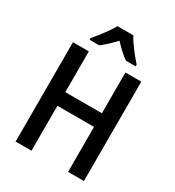

<svg xmlns="http://www.w3.org/2000/svg" viewBox="-218 -1067 1091 1195"><g transform="rotate(30 327.0 -469.5)"><path d="M385 -939H271C248 -896 198 -832 163 -791V-779H232C261 -800 295 -832 327 -867C359 -832 393 -801 424 -779H494V-791C458 -832 408 -894 385 -939ZM572 0V-714H458V-421H195V-714H81V0H195V-323H458V0Z"/></g></svg>

Font: Noto Sans UI SemiCondensed Medium
Style: Regular
Weight: 500
Width: 4
Designer: Monotype Design Team
Foundry: Monotype Imaging Inc.
Version: Version 1.901